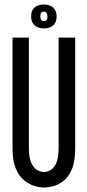

<svg xmlns="http://www.w3.org/2000/svg" viewBox="-20 -828 391 858"><path d="M176 10Q158 10 134 3Q110 -4 87.5 -22.5Q65 -41 50.5 -75Q36 -109 36 -163V-660H109V-170Q109 -121 121 -97.5Q133 -74 149 -66.5Q165 -59 176 -59Q189 -59 204.5 -67Q220 -75 231 -98.5Q242 -122 242 -170V-660H316V-163Q316 -104 300 -69Q284 -34 260.5 -17Q237 0 214 5Q191 10 176 10ZM177 -701Q151 -701 135 -714.5Q119 -728 119 -755Q119 -782 135 -795Q151 -808 176 -808Q201 -808 217 -794.5Q233 -781 233 -755Q233 -727 217 -714Q201 -701 177 -701ZM177 -734Q192 -734 192 -754Q192 -776 175 -776Q160 -776 160 -754Q160 -734 177 -734Z"/></svg>

Font: Bricolage Grotesque 48pt Condensed Light
Style: Regular
Weight: 300
Width: 3
Designer: Mathieu Triay
Foundry: Atelier Triay
Version: Version 1.000; ttfautohint (v1.8.4.7-5d5b);gftools[0.9.32]